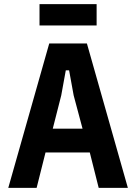

<svg xmlns="http://www.w3.org/2000/svg" viewBox="-20 -908 658 928"><path d="M598 0H457L414 -171H200L157 0H20L218 -698H400ZM379 -286 336 -447 314 -568H298L276 -447L235 -286ZM171 -785V-888H447V-785Z"/></svg>

Font: IBM Plex Sans Condensed
Style: Bold
Weight: 700
Width: 3
Designer: Mike Abbink, Paul van der Laan, Pieter van Rosmalen
Foundry: Bold Monday
Version: Version 3.201